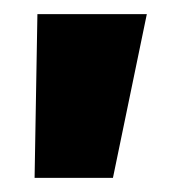

<svg xmlns="http://www.w3.org/2000/svg" viewBox="-20 -134 258 272"><path d="M29 118 33 -114H188L140 118Z"/></svg>

Font: Ysabeau Ultrabold
Style: Regular
Weight: 800
Designer: Christian Thalmann (Catharsis Fonts)
Version: Version 0.003